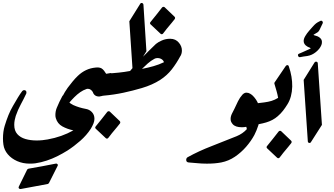

<svg xmlns="http://www.w3.org/2000/svg" viewBox="-25 -1102 2250 1293"><path d="M305 130Q303 134 297 137Q251 145 205.5 154Q160 163 114 171Q107 172 102.5 166.5Q98 161 102 154L158 40Q159 38 162 36.5Q165 35 167 34Q214 26 259.5 17.5Q305 9 350 0Q357 -2 362 3.5Q367 9 362 17Z M71 -261Q71 -222 91.5 -199Q112 -176 146 -166Q180 -156 222 -156Q242 -156 261 -158Q280 -160 296 -163Q391 -180 469 -224Q427 -233 394.5 -251Q362 -269 351 -306Q348 -315 348 -327Q348 -353 357 -375Q366 -397 375 -416Q380 -426 385 -435.5Q390 -445 395 -455Q399 -462 407 -461Q415 -460 417 -452Q430 -412 468.5 -394.5Q507 -377 551 -369Q577 -365 594 -347Q611 -329 611 -302Q611 -287 604.5 -270.5Q598 -254 586 -234Q558 -191 516 -154Q474 -117 429 -88Q413 -78 395 -68Q377 -58 359 -49Q327 -33 289.5 -20.5Q252 -8 212 -2Q203 -1 194 -0.5Q185 0 175 0Q129 0 90.5 -17Q52 -34 27.5 -63Q3 -92 -2 -128Q-5 -148 -5 -169Q-5 -216 6.5 -254Q18 -292 32 -327Q45 -359 62.5 -389Q80 -419 96 -446Q104 -459 111 -469.5Q118 -480 125 -489Q131 -495 137 -495Q142 -495 147.5 -492Q153 -489 153 -479Q153 -476 152.5 -474Q152 -472 151 -470Q134 -434 114.5 -398Q95 -362 81 -321Q77 -308 74 -293Q71 -278 71 -261Z M781 -287Q788 -280 783 -271Q773 -258 763 -246Q753 -234 743 -222Q733 -210 728 -204Q723 -198 718.5 -191.5Q714 -185 704 -173Q701 -169 696 -168.5Q691 -168 687 -172L620 -235Q613 -242 619 -250Q639 -275 658.5 -299Q678 -323 697 -348Q700 -352 705.5 -353Q711 -354 715 -350Z M567 -504Q559 -504 556 -502Q535 -495 515 -481Q495 -467 476 -448Q440 -412 410 -370Q408 -368 405 -366Q402 -364 397 -365L377 -372Q373 -374 370.5 -378Q368 -382 369 -387Q380 -422 395.5 -452.5Q411 -483 431 -511Q446 -531 463.5 -552.5Q481 -574 499 -591Q551 -641 619 -647Q642 -650 658 -642Q669 -635 676 -625.5Q683 -616 690 -605L719 -610Q725 -611 729.5 -606Q734 -601 732 -594L727 -582L672 -463Q669 -458 664 -456L643 -452Q610 -452 600 -482Q596 -490 587 -497Q578 -504 567 -504Z M1150 -990Q1157 -983 1152 -974Q1142 -961 1132 -949Q1122 -937 1112 -925Q1102 -913 1097 -907Q1092 -901 1087.5 -894.5Q1083 -888 1073 -876Q1070 -872 1065 -871.5Q1060 -871 1056 -875L989 -938Q982 -945 988 -953Q1008 -978 1027.5 -1002Q1047 -1026 1066 -1051Q1069 -1055 1074.5 -1056Q1080 -1057 1084 -1053Z M677 -595Q679 -603 687 -605Q736 -609 775 -613Q814 -617 851 -624Q859 -634 867 -643V-645L846 -959L919 -1076Q924 -1084 932 -1081.5Q940 -1079 941 -1070L961 -757L938 -720Q979 -762 1025 -806Q1039 -818 1065 -829.5Q1091 -841 1121 -841Q1158 -841 1180 -814Q1200 -790 1200 -762Q1200 -741 1190 -724V-725Q1164 -676 1132 -635Q1100 -594 1054 -564Q1001 -530 930 -509Q869 -491 806 -477.5Q743 -464 675 -458Q673 -457 667 -457Q662 -457 658.5 -461.5Q655 -466 656 -471ZM1079 -683Q1076 -695 1064 -703Q1052 -711 1035 -711Q1024 -711 1015 -706Q991 -693 970.5 -675Q950 -657 931 -638Q972 -646 1009 -656.5Q1046 -667 1079 -683Z M1542 -266Q1536 -273 1532 -281Q1528 -289 1528 -301Q1528 -319 1537.5 -337.5Q1547 -356 1554 -370Q1566 -396 1578 -420.5Q1590 -445 1608 -465Q1621 -478 1634 -478Q1648 -478 1659.5 -471Q1671 -464 1678 -457Q1726 -408 1726 -339V-333Q1726 -293 1714.5 -257.5Q1703 -222 1688 -193Q1666 -152 1632.5 -113.5Q1599 -75 1557 -46.5Q1515 -18 1465 -8Q1443 -4 1421 -2Q1399 0 1374 0H1364Q1334 0 1304 -3Q1274 -6 1245 -8Q1229 -10 1229 -25Q1229 -37 1238 -43Q1314 -85 1400 -118Q1486 -151 1569 -185Q1610 -202 1637 -232Q1637 -241 1633 -248Q1620 -245 1604 -245Q1560 -245 1542 -266Z M1935 -155Q1942 -148 1937 -139Q1927 -126 1917 -114Q1907 -102 1897 -90Q1887 -78 1882 -72Q1877 -66 1872.5 -59.5Q1868 -53 1858 -41Q1855 -37 1850 -36.5Q1845 -36 1841 -40L1774 -103Q1767 -110 1773 -118Q1793 -143 1812.5 -167Q1832 -191 1851 -216Q1854 -220 1859.5 -221Q1865 -222 1869 -218Z M1845 -319Q1813 -291 1767.5 -277.5Q1722 -264 1666 -259Q1660 -258 1656.5 -262.5Q1653 -267 1654 -273L1676 -393Q1678 -402 1686 -404Q1728 -409 1755 -412.5Q1782 -416 1803.5 -422.5Q1825 -429 1848 -443Q1844 -466 1837.5 -488.5Q1831 -511 1823 -538Q1821 -544 1825 -548L1899 -657Q1904 -664 1911 -663.5Q1918 -663 1920 -655Q1944 -586 1943 -519Q1941 -448 1911 -400Q1897 -377 1881 -356.5Q1865 -336 1845 -319Z M2127 -901Q2122 -890 2113 -884Q2104 -878 2093 -872Q2091 -871 2089.5 -870Q2088 -869 2086 -867Q2091 -864 2099 -862Q2107 -860 2112 -858Q2125 -853 2134 -843Q2143 -833 2143 -819Q2143 -806 2139 -798Q2129 -773 2102.5 -751.5Q2076 -730 2045 -725Q2032 -724 2020 -721.5Q2008 -719 1995 -717Q1986 -716 1982.5 -726Q1979 -736 1988 -740L2009 -749Q2023 -756 2039 -762.5Q2055 -769 2068 -776Q2063 -781 2056.5 -783Q2050 -785 2044 -789Q2020 -803 2020 -826Q2020 -841 2031 -859.5Q2042 -878 2056.5 -894.5Q2071 -911 2079 -920Q2094 -937 2103.5 -944.5Q2113 -952 2132 -961Q2140 -965 2145.5 -959Q2151 -953 2148 -945Z M2020 -564 2093 -681Q2098 -688 2106 -686.5Q2114 -685 2115 -676L2143 -261L2069 -145Q2065 -138 2057 -139.5Q2049 -141 2048 -150Z"/></svg>

Font: Aref Ruqaa Ink
Style: Bold
Weight: 700
Designer: Abdullah Aref
Version: Version 1.005